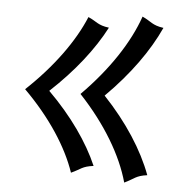

<svg xmlns="http://www.w3.org/2000/svg" viewBox="-47 -659 679 705"><g transform="rotate(5 292.0 -306.5)"><path d="M44 -309.9C140.7 -213.7 207.3 -111.2 238.4 -19.1C274.9 -35.6 276.7 -45.7 319 -51.1C282.6 -135.4 219.3 -225.9 132.8 -311.6C221.4 -393.8 288.5 -480.4 330.8 -561.7C288.6 -567.2 284.8 -580.1 252.6 -594C215.2 -503.6 143.9 -403.8 44 -309.9ZM248.1 -310.2C344.8 -207.2 409.3 -97.9 436.3 0C473.6 -17.7 475.9 -28.6 518.4 -34.4C485.2 -124 423.5 -220.4 336.9 -311.9C425.4 -399.8 491 -492.1 530.3 -578.4C487.8 -584.3 483.3 -598.2 450.4 -613C417.2 -517.1 347.9 -410.7 248.1 -310.2Z"/></g></svg>

Font: Novoposelensky
Style: Regular
Weight: 400
Designer: Sasha Pavljenko
Version: Version 1.002;Fontself Maker 3.5.4